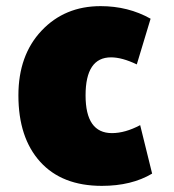

<svg xmlns="http://www.w3.org/2000/svg" viewBox="-20 -579 566 626"><path d="M476 -13Q409 27 312 27Q182 27 111 -51.5Q40 -130 40 -268Q40 -399 115.5 -479Q191 -559 308 -559Q398 -559 471 -518Q456 -469 426 -369Q378 -392 342 -392Q259 -392 259 -268Q259 -145 345 -145Q388 -145 437 -171Z"/></svg>

Font: Repo
Style: ExtraBlack
Weight: 1000
Designer: Stefan Peev
Foundry: Context Ltd
Version: Version 001.000